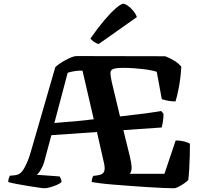

<svg xmlns="http://www.w3.org/2000/svg" viewBox="-20 -1004 1071 1024"><path d="M218 0Q210 0 186 -3.5Q162 -7 130.5 -12Q99 -17 70.5 -22.5Q42 -28 24 -33Q24 -44 27 -53.5Q30 -63 33 -67L56 -69Q67 -70 77.5 -74Q88 -78 99.5 -92.5Q111 -107 124.5 -138Q138 -169 153 -224L275 -646Q282 -653 296 -663Q310 -673 327.5 -682.5Q345 -692 361 -698.5Q377 -705 388 -705L861 -704Q884 -696 909 -680.5Q934 -665 947 -648Q943 -585 933.5 -536Q924 -487 916 -463Q895 -463 875 -467Q855 -471 843 -475L816 -621Q808 -624 790 -628Q772 -632 747.5 -635Q723 -638 695 -640Q667 -642 639 -642Q601 -642 585 -636.5Q569 -631 569 -615Q569 -599 576 -567L620 -383Q677 -390 721 -395Q765 -400 795.5 -405Q826 -410 840 -412L852 -397Q852 -375 848.5 -354Q845 -333 842 -324L638 -310L672 -172Q681 -135 682 -113Q683 -91 672 -77H857L917 -255Q942 -255 962.5 -249.5Q983 -244 993 -238Q993 -205 992 -168.5Q991 -132 989 -99.5Q987 -67 984 -44Q978 -37 963 -26.5Q948 -16 932.5 -8Q917 0 909 0Q888 0 851 -1.5Q814 -3 768 -6Q722 -9 674 -12.5Q626 -16 583.5 -19.5Q541 -23 510.5 -27Q480 -31 469 -33Q469 -44 472 -53Q475 -62 478 -66L495 -68Q514 -70 524.5 -76.5Q535 -83 537.5 -97.5Q540 -112 534 -137L497 -300L254 -283L215 -138Q210 -122 202.5 -107.5Q195 -93 187.5 -83.5Q180 -74 175 -72L298 -63Q301 -59 304.5 -51Q308 -43 308 -33Q300 -25 282.5 -17.5Q265 -10 247 -5Q229 0 218 0ZM270 -348Q300 -351 327 -353Q354 -355 379 -357Q404 -359 429 -362Q454 -365 480 -368L420 -627Q400 -628 380 -625Q360 -622 341 -616ZM506 -769Q492 -773 480 -782Q468 -791 462 -798Q500 -853 535.5 -895Q571 -937 598.5 -960.5Q626 -984 638 -984Q647 -984 662 -973.5Q677 -963 690.5 -946.5Q704 -930 710 -913Z"/></svg>

Font: Texturina Medium 12pt
Style: Bold
Weight: 700
Version: Version 1.002